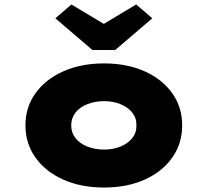

<svg xmlns="http://www.w3.org/2000/svg" viewBox="-20 -830 931 860"><path d="M446 10Q343 10 263.5 -25.5Q184 -61 139 -124Q94 -187 94 -268Q94 -350 139 -412.5Q184 -475 263.5 -510.5Q343 -546 446 -546Q549 -546 628 -510.5Q707 -475 751.5 -412.5Q796 -350 796 -268Q796 -187 751.5 -124Q707 -61 628 -25.5Q549 10 446 10ZM447 -160Q486 -160 519.5 -173.5Q553 -187 572.5 -211.5Q592 -236 591 -268Q592 -301 572.5 -325.5Q553 -350 519.5 -363.5Q486 -377 447 -377Q406 -377 371.5 -363.5Q337 -350 318 -325.5Q299 -301 299 -268Q299 -236 318 -211.5Q337 -187 371.5 -173.5Q406 -160 447 -160ZM394 -606 228 -748 300 -810 460 -714H430L590 -810L662 -748L496 -606Z"/></svg>

Font: Lexend Mega Black
Style: Regular
Weight: 900
Version: Version 1.007